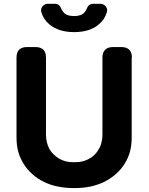

<svg xmlns="http://www.w3.org/2000/svg" viewBox="-20 -963 769 993"><path d="M462.9 -943.4H499Q516.6 -943.4 527.3 -929.2Q538.1 -915 532.2 -898.4Q521.5 -862.3 491.2 -836.9Q444.3 -796.9 363.3 -796.9Q283.2 -796.9 235.4 -836.9Q205.1 -862.3 194.3 -898.4Q188.5 -915 199.2 -929.2Q210 -943.4 227.5 -943.4H263.7Q287.1 -943.4 295.9 -919.9Q299.8 -909.2 308.6 -899.4Q324.2 -879.9 363.3 -879.9Q401.4 -879.9 417 -899.4Q425.8 -909.2 429.7 -919.9Q438.5 -943.4 462.9 -943.4ZM661.1 -252Q661.1 -212.9 652.3 -178.7Q642.6 -144.5 624 -115.2Q605.5 -85.9 579.1 -62.5Q552.7 -40 519.5 -22.5Q486.3 -6.8 447.3 2Q408.2 9.8 363.3 9.8Q319.3 9.8 280.3 2Q240.2 -5.9 207 -22.5Q172.9 -39.1 147.5 -62.5Q121.1 -85 102.5 -115.2Q84 -144.5 74.2 -178.7Q65.4 -212.9 65.4 -252Q65.4 -389.6 65.4 -665Q65.4 -692.4 79.1 -706.1Q92.8 -719.7 120.1 -719.7Q133.8 -719.7 163.1 -719.7Q189.5 -719.7 204.1 -706.1Q217.8 -692.4 217.8 -665Q217.8 -532.2 217.8 -265.6Q217.8 -245.1 222.7 -226.6Q226.6 -209 235.4 -192.4Q245.1 -175.8 257.8 -164.1Q270.5 -151.4 287.1 -141.6Q303.7 -132.8 322.3 -127.9Q341.8 -124 363.3 -124Q385.7 -124 405.3 -127.9Q423.8 -132.8 440.4 -141.6Q457 -150.4 469.7 -163.1Q482.4 -175.8 491.2 -192.4Q501 -208 504.9 -226.6Q509.8 -245.1 509.8 -265.6Q509.8 -398.4 509.8 -665Q509.8 -691.4 523.4 -705.1Q537.1 -719.7 564.5 -719.7Q578.1 -719.7 607.4 -719.7Q633.8 -719.7 648.4 -706.1Q662.1 -692.4 662.1 -665Q662.1 -665 661.1 -665Q661.1 -561.5 661.1 -459Q661.1 -355.5 661.1 -252Z"/></svg>

Font: DeepSea
Style: Bold
Weight: 700
Designer: Stem
Version: Version 3.019;git-0a5106e0b